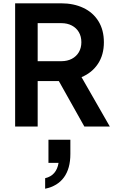

<svg xmlns="http://www.w3.org/2000/svg" viewBox="-20 -765 701 1161"><path d="M71.5 -745H349.2Q425.8 -745 484.2 -717.2Q542.8 -689.5 575.5 -636.4Q608.2 -583.2 608.2 -509.5Q608.2 -433.5 572.5 -379.4Q536.8 -325.2 473 -298.5L644 0H490L306.5 -327L395 -275H207.8V0H71.5ZM472 -509.8Q472 -544.5 456.9 -570.4Q441.8 -596.2 414.4 -610.6Q387 -625 351 -625H207.8V-395H351Q387 -395 414.4 -409.4Q441.8 -423.8 456.9 -449.6Q472 -475.5 472 -509.8ZM334 220H273V80H405.5V166.2Q405.5 253.8 367 307.1Q328.5 360.5 253 376.2V312.5Q287.5 304.5 307.9 280.9Q328.2 257.2 334 220Z"/></svg>

Font: Trafiko Sans Variable
Style: Regular
Weight: 400
Designer: Gumpita Rahayu / Trafiko
Foundry: Tokotype / Trafiko
Version: Version 0.001;FEAKit 1.0